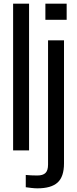

<svg xmlns="http://www.w3.org/2000/svg" viewBox="-20 -820 420 1047"><path d="M51.5 0V-800H138.5V0ZM227.5 -712V-800H343.5V-712ZM184 207Q170 207 152.2 205Q134.5 203 120.5 201V134Q133 135.5 150.5 136.2Q168 137 183 137Q214 137 228 123.2Q242 109.5 242 77.5V-600H329V71.5Q329 143.5 294.2 175.2Q259.5 207 184 207Z"/></svg>

Font: Big Shoulders Display Thin SemiBold
Style: Regular
Weight: 600
Version: Version 2.002